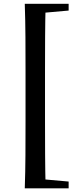

<svg xmlns="http://www.w3.org/2000/svg" viewBox="-20 -819 412 1016"><path d="M111.1 177.6Q114.1 90.9 114.6 2Q115.1 -86.9 115.1 -176.4V-444.8Q115.1 -533.1 114.6 -621.9Q114.1 -710.7 111.1 -798.9H221.5Q219.2 -712.3 218.7 -623.4Q218.2 -534.4 218.2 -445V-176.6Q218.2 -88.6 218.7 0.5Q219.2 89.6 221.5 177.6ZM166.4 177.6V127.8H186.8L343.2 141.7V177.6ZM166.4 -749.2V-798.9H343.2V-763.1L186.8 -749.2Z"/></svg>

Font: Noto Serif KR
Style: Regular
Weight: 200
Designer: Ryoko NISHIZUKA 西塚涼子 (kana & ideographs); Frank Grießhammer (Latin, Greek & Cyrillic); Wenlong ZHANG 张文龙 (bopomofo); San
Foundry: Adobe
Version: Version 2.001;hotconv 1.1.0;makeotfexe 2.6.0